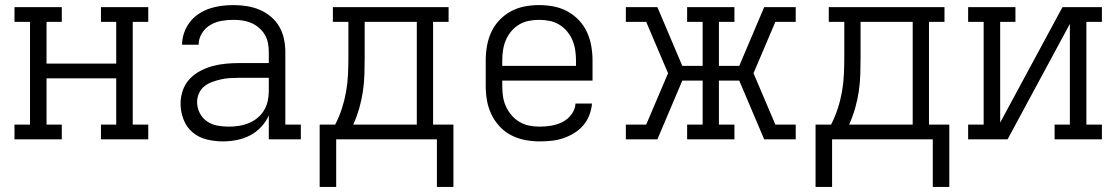

<svg xmlns="http://www.w3.org/2000/svg" viewBox="-20 -548 4390 755"><path d="M37 0V-58H98V-462H37V-520H223V-462H163V-298H437V-462H377V-520H563V-462H502V-58H563V0H377V-58H437V-240H163V-58H223V0Z M856 8Q825 8 793.5 0.5Q762 -7 738 -27Q714 -47 702 -77.5Q690 -108 690 -140Q690 -166 698.5 -191.5Q707 -217 725 -236.5Q743 -256 766.5 -268.5Q790 -281 815.5 -288Q841 -295 867.5 -297.5Q894 -300 920 -300H1037V-344Q1037 -362 1033.5 -379.5Q1030 -397 1021 -412Q1012 -427 998 -439Q984 -451 967.5 -458Q951 -465 933.5 -467.5Q916 -470 898 -470Q875 -470 851.5 -466Q828 -462 807.5 -450Q787 -438 774 -417Q761 -396 761 -372H696Q696 -396 704 -419Q712 -442 726.5 -461Q741 -480 761.5 -493.5Q782 -507 804.5 -514.5Q827 -522 850.5 -525Q874 -528 898 -528Q924 -528 950 -524Q976 -520 1000 -510Q1024 -500 1044.5 -483Q1065 -466 1078 -443.5Q1091 -421 1096.5 -395.5Q1102 -370 1102 -344V-58H1163V0H1037V-94Q1026 -69 1006.5 -48.5Q987 -28 963 -15.5Q939 -3 911.5 2.5Q884 8 856 8ZM879 -50Q899 -50 919 -53Q939 -56 957.5 -63.5Q976 -71 991.5 -83.5Q1007 -96 1017.5 -113Q1028 -130 1032.5 -149.5Q1037 -169 1037 -189V-242H920Q902 -242 884.5 -241Q867 -240 849.5 -236Q832 -232 815 -226Q798 -220 784 -209Q770 -198 762.5 -181Q755 -164 755 -147Q755 -124 765.5 -103.5Q776 -83 794.5 -70.5Q813 -58 835 -54Q857 -50 879 -50Z M1237 187V-58H1298Q1314 -89 1324.5 -121.5Q1335 -154 1341 -188Q1347 -222 1348.5 -256.5Q1350 -291 1350 -325V-462H1289V-520H1744V-462H1683V-58H1763V187H1698V0H1302V187ZM1369 -58H1619V-462H1414V-325Q1414 -291 1413 -256.5Q1412 -222 1407 -188.5Q1402 -155 1392.5 -122Q1383 -89 1369 -58Z M2102 8Q2073 8 2044.5 2.5Q2016 -3 1990.5 -16Q1965 -29 1945 -50.5Q1925 -72 1912.5 -98Q1900 -124 1895 -152.5Q1890 -181 1890 -210V-310Q1890 -339 1895 -367.5Q1900 -396 1912 -422Q1924 -448 1944 -469Q1964 -490 1989 -503.5Q2014 -517 2042.5 -522.5Q2071 -528 2100 -528Q2129 -528 2157.5 -522.5Q2186 -517 2211 -503.5Q2236 -490 2256 -469Q2276 -448 2288 -422Q2300 -396 2305 -367.5Q2310 -339 2310 -310V-231H1955V-210Q1955 -189 1958 -168.5Q1961 -148 1969.5 -129.5Q1978 -111 1991.5 -95Q2005 -79 2023 -68.5Q2041 -58 2061 -54Q2081 -50 2102 -50Q2125 -50 2148.5 -54Q2172 -58 2192.5 -68.5Q2213 -79 2227.5 -98.5Q2242 -118 2243 -141H2308Q2306 -118 2297.5 -95.5Q2289 -73 2273.5 -55Q2258 -37 2237.5 -24.5Q2217 -12 2195 -4.5Q2173 3 2149.5 5.5Q2126 8 2102 8ZM1955 -289H2245V-310Q2245 -330 2242 -350.5Q2239 -371 2231 -390Q2223 -409 2209.5 -425Q2196 -441 2178.5 -451.5Q2161 -462 2140.5 -466Q2120 -470 2100 -470Q2080 -470 2059.5 -466Q2039 -462 2021.5 -451.5Q2004 -441 1990.5 -425Q1977 -409 1969 -390Q1961 -371 1958 -350.5Q1955 -330 1955 -310Z M2565 0H2441V-58H2521L2607 -260L2521 -462H2441V-520H2565L2663 -289H2743V-462H2682V-520H2868V-462H2807V-289H2887L2985 -520H3109V-462H3029L2943 -260L3029 -58H3109V0H2985L2887 -231H2807V-58H2868V0H2682V-58H2743V-231H2663Z M3187 187V-58H3248Q3264 -89 3274.5 -121.5Q3285 -154 3291 -188Q3297 -222 3298.5 -256.5Q3300 -291 3300 -325V-462H3239V-520H3694V-462H3633V-58H3713V187H3648V0H3252V187ZM3319 -58H3569V-462H3364V-325Q3364 -291 3363 -256.5Q3362 -222 3357 -188.5Q3352 -155 3342.5 -122Q3333 -89 3319 -58Z M3787 0V-58H3848V-462H3787V-520H3973V-462H3913V-66L4158 -520H4313V-462H4252V-58H4313V0H4127V-58H4187V-454L3942 0Z"/></svg>

Font: Iosevka Etoile Light
Style: Regular
Weight: 300
Designer: Belleve Invis
Foundry: Belleve Invis
Version: Version 25.0.1; ttfautohint (v1.8.4)